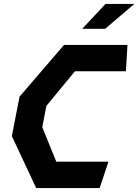

<svg xmlns="http://www.w3.org/2000/svg" viewBox="-20 -959 705 979"><path d="M164.5 0H488L533 -134.5H267L195.5 -310.5L216.5 -419L362 -595.5H622L630 -730H306.5L79.5 -466L40.5 -265ZM399 -812 518 -939H665L516 -812Z"/></svg>

Font: Monaspace Krypton
Style: Bold Italic
Weight: 700
Italic angle: -11°
Designer: Riley Cran & the Lettermatic Team
Foundry: Lettermatic
Version: Version 1.101 (Monaspace Krypton)